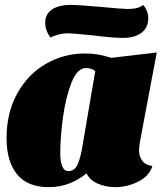

<svg xmlns="http://www.w3.org/2000/svg" viewBox="-20 -750 668 790"><path d="M552 -131Q552 -106 566 -88Q580 -70 607 -67Q594 -25 548.5 -2.5Q503 20 454 20Q415 20 382 5.5Q349 -9 336 -37Q307 -12 267.5 4Q228 20 180 20Q93 20 50 -33Q7 -86 7 -182Q7 -286 51 -365.5Q95 -445 169 -487.5Q243 -530 331 -530Q384 -530 438 -512L625 -534L557 -173Q552 -146 552 -131ZM334 -470Q298 -470 274.5 -411Q251 -352 239.5 -269.5Q228 -187 228 -119Q228 -86 236 -66Q244 -46 262 -46Q288 -46 300.5 -76Q313 -106 320 -153L372 -458Q355 -470 334 -470ZM590 -675Q590 -636 562 -615Q534 -594 485 -594Q445 -594 357 -605Q275 -613 260 -613Q240 -613 219.5 -607.5Q199 -602 188 -595Q166 -624 166 -657Q166 -692 194 -711Q222 -730 274 -730Q298 -730 402 -721Q486 -713 505 -713Q551 -713 569 -730Q590 -705 590 -675Z"/></svg>

Font: Sansita Black Italic
Style: Regular
Weight: 900
Italic angle: -11°
Designer: Pablo Cosgaya
Foundry: Omnibus-Type
Version: Version 1.006